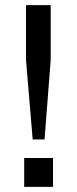

<svg xmlns="http://www.w3.org/2000/svg" viewBox="-20 -726 300 746"><path d="M153 -184 177 -493V-706H81V-493L107 -184ZM186 0V-112H74V0Z"/></svg>

Font: Alpha Lyrae Medium
Style: Regular
Weight: 500
Designer: Nikolay Petroussenko, Plamen Motev
Foundry: Fontfabric LLC
Version: Version 1.000;hotconv 1.0.109;makeotfexe 2.5.65596